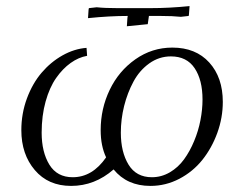

<svg xmlns="http://www.w3.org/2000/svg" viewBox="-20 -610 786 637"><path d="M50.8 -178.2Q50.8 -233.4 69.3 -283.4Q87.9 -333.5 118.2 -368.9Q148.4 -404.3 187.5 -426.3Q226.6 -448.2 267.1 -451.2L269 -424.8Q240.7 -419.9 214.4 -401.1Q188 -382.3 166.3 -351.3Q144.5 -320.3 131.3 -273.2Q118.2 -226.1 118.2 -169.9Q118.2 -105.5 143.8 -63.7Q169.4 -22 221.2 -22Q286.6 -22 332 -87.9Q314 -126 314 -178.2Q314 -249.5 344 -312Q374 -374.5 429.2 -413.3Q484.4 -452.1 551.8 -452.1Q629.4 -452.1 674.3 -402.6Q719.2 -353 719.2 -272Q719.2 -219.2 700.9 -168.9Q682.6 -118.7 651.4 -79.6Q620.1 -40.5 575 -16.8Q529.8 6.8 479 6.8Q401.4 6.8 356.9 -47.9Q294.4 6.8 215.8 6.8Q140.1 6.8 95.5 -45.7Q50.8 -98.1 50.8 -178.2ZM272 -549.8 273.9 -578.1 274.9 -583 300.8 -585.9Q327.6 -583 370.1 -583H478Q542 -583 608.9 -589.8L606.9 -562L606 -557.1L580.1 -554.2Q553.2 -557.1 512.2 -557.1H474.1L470.2 -529.8L400.9 -522.9L402.8 -550.8L403.8 -557.1Q343.3 -557.1 272 -549.8ZM380.9 -169.9Q380.9 -105.5 406.5 -63.7Q432.1 -22 483.9 -22Q515.6 -22 543.5 -38.3Q571.3 -54.7 590.6 -81.3Q609.9 -107.9 624 -141.8Q638.2 -175.8 645 -211.2Q651.9 -246.6 651.9 -279.8Q651.9 -344.7 625.7 -383.8Q599.6 -422.9 546.9 -422.9Q507.8 -422.9 475.3 -399.7Q442.9 -376.5 422.9 -339.4Q402.8 -302.2 391.8 -258.3Q380.9 -214.4 380.9 -169.9Z"/></svg>

Font: Dihjauti S
Style: Italic
Weight: 400
Italic angle: -9°
Designer: T. Christopher White
Version: Version 3.0.0